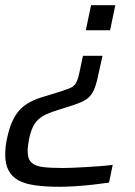

<svg xmlns="http://www.w3.org/2000/svg" viewBox="-25 -530 518 736"><path d="M202 186Q150 186 110.5 180.5Q71 175 46 161.5Q21 148 8 123.5Q-5 99 -5 63Q-5 46 -3 29Q-1 12 3 -4Q10 -36 20 -59.5Q30 -83 44 -101Q58 -119 79.5 -132.5Q101 -146 131 -156L187 -173Q223 -184 240.5 -191Q258 -198 265.5 -210.5Q273 -223 279 -250L293 -316H368L350 -235Q342 -197 330.5 -176.5Q319 -156 300 -145.5Q281 -135 253 -126L205 -111Q175 -102 155 -93Q135 -84 122 -72Q109 -60 100.5 -42Q92 -24 86 5Q84 17 82.5 28.5Q81 40 81 50Q81 79 95.5 93Q110 107 140.5 110.5Q171 114 217 114Q233 114 255.5 113Q278 112 304.5 110.5Q331 109 357.5 107Q384 105 407 102L393 170Q366 174 330.5 178Q295 182 261.5 184Q228 186 202 186ZM304 -414 324 -510H417L397 -414Z"/></svg>

Font: Saira SemiExpanded
Style: Italic
Weight: 400
Width: 6
Italic angle: -12°
Designer: Hector Gatti with collaboration of the Omnibus-Type team
Foundry: Omnibus-Type
Version: Version 1.101